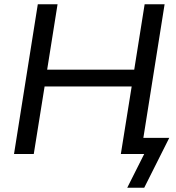

<svg xmlns="http://www.w3.org/2000/svg" viewBox="-20 -725 830 904"><path d="M46 0 158 -705H251L202 -397H612L661 -705H755L655 -76H777L659 159H579L659 0H549L600 -318H190L139 0Z"/></svg>

Font: Mulish Medium
Style: Italic
Weight: 500
Italic angle: -9°
Designer: Vernon Adams
Foundry: Vernon Adams
Version: Version 3.603; ttfautohint (v1.8.3)